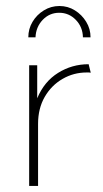

<svg xmlns="http://www.w3.org/2000/svg" viewBox="-20 -610 339 630"><path d="M75.7 0V-395.8H102.1V-287.5Q125 -342.4 170.5 -370.8Q216 -399.3 270.8 -399.3L277.8 -371.5Q274.3 -372.2 271.2 -372.2Q268.1 -372.2 264.6 -372.2Q221.5 -372.2 185.1 -351Q148.6 -329.9 126.7 -292Q104.9 -254.2 104.9 -203.5V0ZM72.9 -487.5Q72.9 -515.3 86.8 -538.5Q100.7 -561.8 124 -576Q147.2 -590.3 175 -590.3Q202.8 -590.3 225.7 -576Q248.6 -561.8 262.8 -538.5Q277.1 -515.3 277.1 -487.5H252.1Q251.4 -521.5 228.8 -544.8Q206.2 -568.1 174.3 -568.1Q142.4 -568.1 120.1 -544.8Q97.9 -521.5 96.5 -487.5Z"/></svg>

Font: Afacad Flux Thin
Style: Regular
Weight: 250
Designer: Kristian Moeller
Foundry: Dicotype
Version: Version 1.100